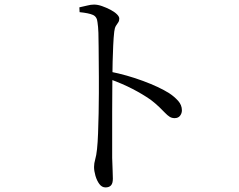

<svg xmlns="http://www.w3.org/2000/svg" viewBox="-20 -778 1040 837"><path d="M440 39Q424 39 413 24Q402 9 396 -12Q390 -33 390 -50Q390 -66 395 -83Q400 -100 403 -128Q406 -156 407.5 -197.5Q409 -239 410 -284.5Q411 -330 411 -372Q411 -414 411 -442Q411 -473 410.5 -506.5Q410 -540 410 -573Q410 -606 409 -634.5Q408 -663 405 -681Q403 -705 385 -713Q367 -721 327 -725L326 -746Q346 -750 361 -754Q376 -758 390 -758Q406 -758 424.5 -751.5Q443 -745 460.5 -736Q478 -727 489 -716.5Q500 -706 500 -697Q500 -687 495.5 -680.5Q491 -674 485.5 -665.5Q480 -657 478 -640Q475 -614 473.5 -579Q472 -544 471 -508.5Q470 -473 470 -445Q470 -424 469.5 -382.5Q469 -341 469 -289.5Q469 -238 469 -186Q469 -134 469 -90Q470 -57 471 -34.5Q472 -12 472 1Q472 21 464 30Q456 39 440 39ZM741 -263Q729 -263 719.5 -269Q710 -275 699.5 -286Q689 -297 674 -311.5Q659 -326 637 -343Q601 -368 557.5 -390.5Q514 -413 459 -433V-466Q534 -451 604 -425Q674 -399 717 -372Q740 -357 756.5 -338.5Q773 -320 773 -297Q773 -284 765 -273.5Q757 -263 741 -263Z"/></svg>

Font: Noto Serif SC
Style: Regular
Weight: 400
Designer: Ryoko NISHIZUKA 西塚涼子 (kana & ideographs); Frank Grießhammer (Latin, Greek & Cyrillic); Wenlong ZHANG 张文龙 (bopomofo); San
Foundry: Adobe
Version: Version 2.002-H1;hotconv 1.1.0;makeotfexe 2.6.0